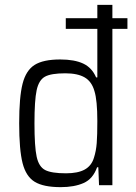

<svg xmlns="http://www.w3.org/2000/svg" viewBox="-20 -763 562 791"><path d="M505 -644H443V0H388L385 -74H380Q363 -26 324.5 -9Q286 8 230 8Q159 8 123 -14Q87 -36 73 -91Q59 -146 59 -255Q59 -363 73 -418Q87 -473 122.5 -495.5Q158 -518 228 -518Q287 -518 323 -501Q359 -484 376 -444H381V-644H251V-688H381V-743H443V-688H505ZM381 -264Q381 -350 369 -388Q358 -427 329 -444Q300 -461 249 -461Q190 -461 165 -447Q140 -433 131 -391.5Q122 -350 122 -255Q122 -159 131 -117.5Q140 -76 166 -62.5Q192 -49 252 -49Q301 -49 329 -64.5Q357 -80 367 -113Q376 -141 378.5 -173.5Q381 -206 381 -264Z"/></svg>

Font: Saira Semi Condensed Light
Style: Regular
Weight: 300
Width: 4
Designer: Hector Gatti with collaboration of the Omnibus-Type team
Foundry: Omnibus-Type
Version: Version 1.001; ttfautohint (v1.8)